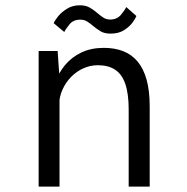

<svg xmlns="http://www.w3.org/2000/svg" viewBox="-20 -688 690 708"><path d="M122.5 0V-500H192.5L199.5 -399V0ZM454.5 0V-284Q454.5 -342 442.2 -378Q430 -414 404.8 -430.8Q379.5 -447.5 340.5 -447.5Q313 -447.5 287.8 -436.2Q262.5 -425 242.8 -405Q223 -385 211 -358.8Q199 -332.5 197.5 -302L171 -308Q171 -347 183.5 -383.2Q196 -419.5 220.2 -448.5Q244.5 -477.5 280.2 -494.5Q316 -511.5 363 -511.5Q402.5 -511.5 433.8 -499.5Q465 -487.5 487 -461.5Q509 -435.5 520.5 -394.5Q532 -353.5 532 -295.5V0ZM388 -564Q364.5 -564 349.8 -573.2Q335 -582.5 322.5 -593Q312 -602 301.2 -608.8Q290.5 -615.5 276 -615.5Q250.5 -615.5 236.5 -598.5Q222.5 -581.5 217 -570L178 -602.5Q181 -611 193.5 -626.8Q206 -642.5 226.5 -655.5Q247 -668.5 274.5 -668.5Q297 -668.5 312.2 -659.2Q327.5 -650 339.5 -639.5Q350.5 -630 361.2 -623Q372 -616 386.5 -616Q411.5 -616 426 -633.5Q440.5 -651 445.5 -662L483 -629Q480 -620.5 468.8 -605Q457.5 -589.5 437.5 -576.8Q417.5 -564 388 -564Z"/></svg>

Font: Trispace Thin Light
Style: Regular
Weight: 300
Version: Version 1.210